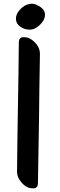

<svg xmlns="http://www.w3.org/2000/svg" viewBox="-20 -978 323 1040"><path d="M87.9 -1C98.6 14.6 110.4 26.4 125 34.2C133.8 39.1 144.5 42 157.2 42H163.1C177.7 41 185.5 31.2 185.5 14.6C187.5 -101.6 189.5 -218.8 191.4 -335.9C192.4 -452.1 194.3 -569.3 196.3 -685.5C196.3 -703.1 191.4 -719.7 180.7 -734.4C169.9 -749 157.2 -760.7 142.6 -768.6C133.8 -773.4 124 -776.4 111.3 -776.4H104.5C89.8 -775.4 83 -766.6 82 -750C81.1 -632.8 79.1 -515.6 77.1 -399.4C75.2 -283.2 73.2 -166 72.3 -48.8C72.3 -32.2 77.1 -15.6 87.9 -1ZM90.8 -833C103.5 -824.2 116.2 -819.3 129.9 -818.4C132.8 -817.4 136.7 -817.4 139.6 -817.4C150.4 -817.4 160.2 -819.3 169.9 -824.2C182.6 -831.1 195.3 -840.8 207 -855.5C217.8 -869.1 223.6 -882.8 223.6 -896.5V-901.4C222.7 -914.1 217.8 -923.8 208 -932.6C199.2 -941.4 188.5 -947.3 177.7 -952.1C168.9 -956.1 160.2 -958 151.4 -958C142.6 -957 132.8 -955.1 124 -952.1C108.4 -945.3 94.7 -934.6 83 -919.9C72.3 -906.2 66.4 -892.6 66.4 -877.9V-875C66.4 -867.2 68.4 -859.4 72.3 -852.5C76.2 -845.7 82 -838.9 90.8 -833Z"/></svg>

Font: ChillSide Comic
Style: Regular
Weight: 400
Designer: Koroletov, Abay Emes
Version: Version 1.000